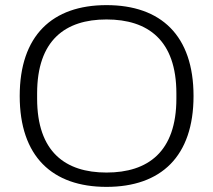

<svg xmlns="http://www.w3.org/2000/svg" viewBox="-20 -718 833 750"><path d="M396 12C609 12 736 -107 736 -343C736 -579 609 -698 396 -698C184 -698 57 -579 57 -343C57 -107 184 12 396 12ZM396 -44C235 -44 125 -125 125 -333V-353C125 -561 235 -642 396 -642C558 -642 669 -561 669 -353V-333C669 -125 558 -44 396 -44Z"/></svg>

Font: Archivo ExtraLight
Style: Regular
Weight: 200
Designer: Hector Gatti
Foundry: Omnibus-Type
Version: Version 2.001